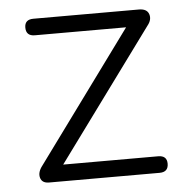

<svg xmlns="http://www.w3.org/2000/svg" viewBox="-42 -526 543 566"><g transform="rotate(-5 229.5 -242.5)"><path d="M81 0Q60 0 55.5 -16.5Q51 -33 66 -52L347 -436H77Q51 -436 51 -461Q51 -485 77 -485H389Q413 -485 418.5 -468.5Q424 -452 410 -435L127 -49H408Q434 -49 434 -25Q434 0 408 0Z"/></g></svg>

Font: Nunito Light
Style: Regular
Weight: 300
Designer: Vernon Adams
Foundry: Vernon Adams
Version: Version 3.601; ttfautohint (v1.8.2.53-6de2)